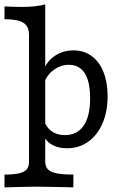

<svg xmlns="http://www.w3.org/2000/svg" viewBox="-33 -652 566 859"><path d="M96.8 71V-495.2Q96.8 -533.9 71.8 -550Q46.8 -566.1 -12.9 -566.1V-623.4Q28.2 -621 69.4 -621Q125.8 -621 169.4 -632.3V71Q169.4 92.7 181 105.2Q192.7 117.7 219.8 123.4Q246.8 129 295.2 129V186.3L268.5 185.5Q159.7 183.1 133.1 183.1Q100 183.1 -12.9 186.3V129Q29 129 52.8 123.4Q76.6 117.7 86.7 105.6Q96.8 93.5 96.8 71ZM160.5 -49.2 168.5 -100.8Q181.5 -74.2 204 -60.9Q226.6 -47.6 257.3 -47.6Q312.1 -47.6 341.1 -89.5Q370.2 -131.5 370.2 -212.1Q370.2 -261.3 359.7 -294.8Q349.2 -328.2 327.8 -345.2Q306.5 -362.1 275.8 -362.1Q238.7 -362.1 207.3 -339.1Q175.8 -316.1 163.7 -279L158.1 -321.8Q167.7 -368.5 206 -397.6Q244.4 -426.6 296 -426.6Q341.9 -426.6 376.6 -401.6Q411.3 -376.6 429.8 -330.2Q448.4 -283.9 448.4 -221.8Q448.4 -152.4 425.4 -99.6Q402.4 -46.8 361.3 -17.7Q320.2 11.3 266.9 11.3Q227.4 11.3 199.6 -4.4Q171.8 -20.2 160.5 -49.2Z"/></svg>

Font: Playfair Micro SmCond SmLight
Style: Regular
Weight: 360
Width: 4
Designer: Claus Eggers Sørensen
Foundry: Claus Eggers Sørensen
Version: Version 2.100;Glyphs 3.2 (3219)